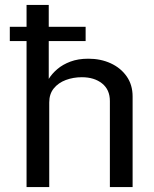

<svg xmlns="http://www.w3.org/2000/svg" viewBox="-20 -763 629 783"><path d="M329.2 -653.6V-595.5H20V-653.6ZM88.3 0V-743H178.8V-441.2Q191.8 -462.4 213.8 -481.2Q235.8 -500 267.3 -511.8Q298.8 -523.6 340.3 -523.6Q390.7 -523.6 431.6 -504.8Q472.4 -486 496.6 -451.5Q520.8 -416.9 520.8 -369.6V0H428.1V-351.2Q428.1 -397.3 396.3 -422.7Q364.5 -448.1 313.7 -448.1Q279 -448.1 248.5 -436.8Q218 -425.4 199.4 -402.6Q180.8 -379.8 180.8 -345V0Z"/></svg>

Font: Public Sans Thin
Style: Regular
Weight: 100
Designer: The Public Sans project authors (U.S. Web Design System). Libre Franklin designed by Pablo Impallari and Rodrigo Fuenzal
Version: Version 1.008